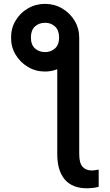

<svg xmlns="http://www.w3.org/2000/svg" viewBox="-20 -781 575 1007"><path d="M38.1 -583Q37.6 -632.3 61.5 -672.6Q85.4 -712.9 126.2 -736.8Q167 -760.7 216.3 -760.7Q265.1 -760.7 305.9 -736.8Q346.7 -712.9 371.1 -672.6Q395.5 -632.3 395.5 -583V26.4Q395.5 73.7 412.6 93.3Q429.7 112.8 461.9 113.3Q469.2 112.8 478.8 111.6Q488.3 110.4 497.6 108.4V198.7Q484.9 202.6 467.5 204.6Q450.2 206.5 435.1 206.5Q359.4 206.5 319.8 160.4Q280.3 114.3 280.3 26.4V-418Q249.5 -405.8 216.3 -405.8Q167 -405.8 126.5 -429.9Q85.9 -454.1 61.8 -494.4Q37.6 -534.7 38.1 -583ZM216.8 -507.8Q247.1 -507.8 268.6 -527.1Q290 -546.4 290 -585Q289.6 -623 268.3 -642.3Q247.1 -661.6 216.8 -661.6Q184.6 -661.6 163.3 -642.1Q142.1 -622.6 142.1 -585Q142.1 -546.4 163.3 -527.1Q184.6 -507.8 216.8 -507.8Z"/></svg>

Font: Inter Tight Medium
Style: Regular
Weight: 500
Designer: Rasmus Andersson
Foundry: rsms
Version: Version 3.004; ttfautohint (v1.8.4.7-5d5b)